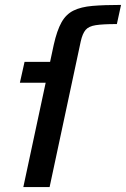

<svg xmlns="http://www.w3.org/2000/svg" viewBox="-20 -762 513 782"><path d="M75 0 166 -425H61L80 -510H184L199 -580Q212 -638 230.5 -671Q249 -704 279.5 -719Q310 -734 357 -738Q404 -742 473 -742L456 -664Q399 -664 370 -659.5Q341 -655 328.5 -640Q316 -625 309 -594L182 0Z"/></svg>

Font: Saira Medium
Style: Italic
Weight: 500
Italic angle: -12°
Designer: Hector Gatti with collaboration of the Omnibus-Type team
Foundry: Omnibus-Type
Version: Version 1.100; ttfautohint (v1.8.3)